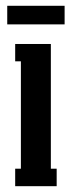

<svg xmlns="http://www.w3.org/2000/svg" viewBox="-20 -640 246 660"><path d="M4.9 -556.2V-620.1H202.1V-556.2ZM174.8 0H32.2V-60.1H51.8V-429.2H32.2V-488.8H154.8V-60.1H174.8Z"/></svg>

Font: Margherita Bold
Style: Regular
Weight: 700
Designer: James Puckett
Foundry: Dunwich Type Founders
Version: Version 1.008;hotconv 1.0.109;makeotfexe 2.5.65596